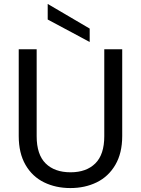

<svg xmlns="http://www.w3.org/2000/svg" viewBox="-20 -947 715 974"><path d="M166 -697V-256Q166 -163 211.5 -118Q257 -73 338 -73Q418 -73 463.5 -118Q509 -163 509 -256V-697H600V-257Q600 -170 565 -110.5Q530 -51 470.5 -22Q411 7 337 7Q263 7 203.5 -22Q144 -51 109.5 -110.5Q75 -170 75 -257V-697ZM435 -802V-734L222 -848V-927Z"/></svg>

Font: A Bank Premium Regular
Style: Regular
Weight: 400
Designer: Ninad Kale (Devanagari), Jonny Pinhorn (Latin), Htun Naung (Myanmar)
Foundry: Indian Type Foundry
Version: 4.004